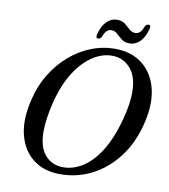

<svg xmlns="http://www.w3.org/2000/svg" viewBox="-95 -953 921 1046"><g transform="rotate(10 366.0 -430.0)"><path d="M494 -712Q580 -710 638.2 -663.8Q696.5 -617.5 717.8 -537Q739 -456.5 715 -351Q689.5 -236 628.2 -153.8Q567 -71.5 481.5 -28.2Q396 15 298.5 12.5Q213 10.5 154.8 -36.2Q96.5 -83 76.5 -166.5Q56.5 -250 84.5 -362Q102.5 -438.5 141.8 -503Q181 -567.5 235.8 -615Q290.5 -662.5 356.5 -688Q422.5 -713.5 494 -712ZM312.5 -27.5Q367 -25.5 420.8 -57.5Q474.5 -89.5 519.8 -160Q565 -230.5 595.5 -344.5Q607.5 -390 613 -428Q618.5 -466 618 -496.5Q617.5 -580.5 579.2 -625Q541 -669.5 483 -672Q427 -674.5 372.2 -640Q317.5 -605.5 273 -536.5Q228.5 -467.5 203 -367Q190.5 -316.5 184.8 -275.8Q179 -235 179 -202.5Q179 -116.5 215.8 -73Q252.5 -29.5 312.5 -27.5ZM556 -754.5Q530 -754.5 512.8 -768Q495.5 -781.5 481 -795Q466.5 -808.5 448.5 -808.5Q418.5 -808.5 403.5 -765.5Q396.5 -751 384 -751Q368.5 -751 374.5 -772.5Q387 -821 412 -845.5Q437 -870 469 -870Q495.5 -870 512.8 -856.5Q530 -843 544.5 -829.5Q559 -816 577.5 -816Q607.5 -816 622 -858.5Q628.5 -873 641.5 -873Q657 -873 651 -851.5Q638.5 -803 613.5 -778.8Q588.5 -754.5 556 -754.5Z"/></g></svg>

Font: Fraunces 72pt S050
Style: Italic
Weight: 400
Italic angle: -16°
Version: Version 1.000; ttfautohint (v1.8.3)